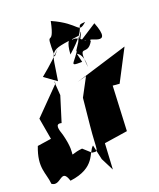

<svg xmlns="http://www.w3.org/2000/svg" viewBox="-131 -942 907 1096"><g transform="rotate(-15 322.0 -394.5)"><path d="M259 -100C151 -79 231 -44 174 -204C158 -240 143 -278 184 -271L218 -427L204 -514L209 -499L68 -328L102 -200L19 -180C-17 -56 26 -20 38 49C90 79 111 -30 148 60C307 25 290 -69 324 -101L352 -13L398 61L393 -96L532 -130L521 -402H562L644 -600L333 -474L388 -494L339 -379L337 -217C335 -60 353 -60 308 -63ZM435 -695C471 -658 351 -781 345 -668C416 -683 330 -797 334 -636C479 -787 388 -783 463 -794C407 -735 435 -795 275 -850C255 -676 226 -840 245 -648C300 -733 271 -671 149 -553L226 -507C242 -698 210 -683 406 -727C369 -584 282 -567 388 -578L370 -632C351 -630 408 -642 412 -541C381 -700 427 -592 466 -680C445 -717 594 -608 512 -773L405 -690C448 -796 420 -739 369 -643Z"/></g></svg>

Font: Asimov Silicon
Style: Regular
Weight: 400
Designer: Google
Version: Version 2.000980; 2014